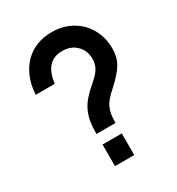

<svg xmlns="http://www.w3.org/2000/svg" viewBox="-179 -865 901 977"><g transform="rotate(-30 271.5 -376.0)"><path d="M210 -189Q210 -231 215.5 -262.5Q221 -294 234 -321Q247 -348 269.5 -373Q292 -398 326 -427Q358 -454 371 -478Q384 -502 384 -530Q384 -579 352 -610.5Q320 -642 270 -642Q169 -642 154 -516H42Q45 -571 63 -614.5Q81 -658 110.5 -688.5Q140 -719 181 -735.5Q222 -752 272 -752Q321 -752 362.5 -735Q404 -718 434 -688Q464 -658 481 -616.5Q498 -575 498 -527Q498 -502 493 -480.5Q488 -459 476.5 -438.5Q465 -418 446 -397Q427 -376 400 -351Q376 -330 361 -313Q346 -296 337.5 -278Q329 -260 325.5 -239Q322 -218 322 -189ZM210 -127H323V0H210Z"/></g></svg>

Font: Involve SemiBold
Style: Regular
Weight: 600
Designer: Stefan Peev
Foundry: Context Ltd.
Version: Version 1.001